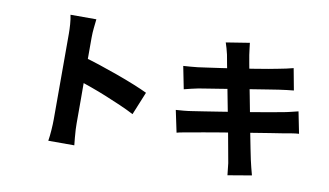

<svg xmlns="http://www.w3.org/2000/svg" viewBox="-85 -1009 2170 1265"><g transform="rotate(10 1000.0 -376.5)"><path d="M307 -98Q307 -118 307 -162.5Q307 -207 307 -264Q307 -321 307 -383Q307 -445 307 -503Q307 -561 307 -605.5Q307 -650 307 -671Q307 -699 304.5 -734Q302 -769 296 -796H469Q466 -769 462.5 -736.5Q459 -704 459 -671Q459 -647 459 -601Q459 -555 459 -497Q459 -439 459.5 -378Q460 -317 460 -260.5Q460 -204 460 -161Q460 -118 460 -98Q460 -84 461 -58Q462 -32 465 -3.5Q468 25 470 47H296Q301 17 304 -25Q307 -67 307 -98ZM427 -538Q477 -525 539 -504.5Q601 -484 665 -461Q729 -438 784.5 -415.5Q840 -393 875 -376L812 -222Q770 -244 719.5 -266Q669 -288 617.5 -309Q566 -330 517 -347.5Q468 -365 427 -379Z M1357 -716Q1352 -738 1346.5 -757Q1341 -776 1335 -794L1492 -819Q1494 -804 1496.5 -781Q1499 -758 1502 -739Q1505 -723 1511.5 -685Q1518 -647 1528.5 -593.5Q1539 -540 1551 -478Q1563 -416 1575 -352.5Q1587 -289 1598 -231.5Q1609 -174 1618 -129.5Q1627 -85 1632 -61Q1637 -39 1643.5 -12.5Q1650 14 1657 39L1498 66Q1494 38 1492 11.5Q1490 -15 1485 -37Q1481 -58 1473.5 -100.5Q1466 -143 1455.5 -199Q1445 -255 1433 -317.5Q1421 -380 1409 -442.5Q1397 -505 1386.5 -560Q1376 -615 1368 -656Q1360 -697 1357 -716ZM1086 -593Q1111 -595 1134.5 -596.5Q1158 -598 1182 -601Q1203 -604 1243 -609.5Q1283 -615 1334.5 -622.5Q1386 -630 1441.5 -638.5Q1497 -647 1549 -655.5Q1601 -664 1642 -671Q1683 -678 1705 -683Q1730 -687 1757.5 -693.5Q1785 -700 1805 -705L1832 -560Q1814 -559 1785.5 -555Q1757 -551 1733 -548Q1707 -544 1663 -537Q1619 -530 1566 -521.5Q1513 -513 1458 -504Q1403 -495 1353 -487Q1303 -479 1265.5 -473Q1228 -467 1210 -464Q1186 -459 1164.5 -454Q1143 -449 1116 -442ZM1088 -299Q1109 -300 1140.5 -303Q1172 -306 1196 -310Q1223 -314 1268 -321Q1313 -328 1369.5 -337Q1426 -346 1485.5 -355.5Q1545 -365 1601.5 -374.5Q1658 -384 1705 -392.5Q1752 -401 1780 -406Q1809 -411 1837 -418Q1865 -425 1886 -430L1915 -285Q1894 -284 1864 -279Q1834 -274 1806 -269Q1774 -264 1726 -256.5Q1678 -249 1621 -239.5Q1564 -230 1504.5 -220.5Q1445 -211 1389.5 -201.5Q1334 -192 1290.5 -184.5Q1247 -177 1222 -172Q1189 -166 1162.5 -161.5Q1136 -157 1119 -152Z"/></g></svg>

Font: Noto Sans JP Thin ExtraBold
Style: Regular
Weight: 800
Version: Version 2.004-H2;hotconv 1.0.118;makeotfexe 2.5.65603